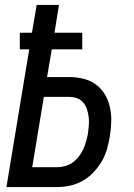

<svg xmlns="http://www.w3.org/2000/svg" viewBox="-20 -755 540 775"><path d="M6 0 98 -556H60V-623H109L128 -735H218L200 -623H312V-556H189L170 -444H259Q289 -444 317 -437Q345 -430 367.5 -413.5Q390 -397 404 -373Q418 -349 424 -321Q430 -293 429 -263Q428 -233 423 -203Q419 -178 411.5 -152Q404 -126 390 -102.5Q376 -79 356.5 -58.5Q337 -38 312.5 -24.5Q288 -11 262 -5.5Q236 0 210 0ZM210 -80Q226 -80 242.5 -84.5Q259 -89 273 -99Q287 -109 298 -123Q309 -137 316 -152.5Q323 -168 327.5 -184Q332 -200 335 -216Q337 -233 338.5 -249.5Q340 -266 338 -282.5Q336 -299 331 -314Q326 -329 316 -341Q306 -353 291 -358.5Q276 -364 259 -364H157L110 -80Z"/></svg>

Font: Iosevka SS04 Medium
Style: Italic
Weight: 500
Italic angle: -9°
Monospace: yes
Designer: Belleve Invis
Foundry: Belleve Invis
Version: Version 19.0.0; ttfautohint (v1.8.4)